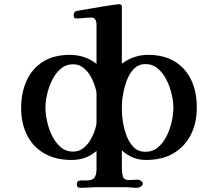

<svg xmlns="http://www.w3.org/2000/svg" viewBox="-20 -776 1040 917"><path d="M441 -326Q441 -335 439 -344.5Q437 -354 434 -362Q427 -386 413 -411Q399 -436 378 -452.5Q357 -469 329 -469Q295 -469 270 -447.5Q245 -426 229 -393.5Q213 -361 205 -326Q197 -291 197 -263Q197 -235 204.5 -198.5Q212 -162 228 -129Q244 -96 269 -74Q294 -52 329 -52Q357 -52 378 -68.5Q399 -85 413 -109.5Q427 -134 434 -157Q437 -166 439 -175Q441 -184 441 -193ZM808 -262Q808 -290 800 -325.5Q792 -361 775.5 -394Q759 -427 734 -448.5Q709 -470 674 -470Q643 -470 621 -448.5Q599 -427 586.5 -394Q574 -361 568 -327Q562 -293 562 -269V-250Q562 -225 567.5 -191Q573 -157 585.5 -125Q598 -93 619.5 -72Q641 -51 674 -51Q710 -51 735 -72.5Q760 -94 776.5 -127.5Q793 -161 800.5 -197Q808 -233 808 -262ZM920 -263Q920 -188 891 -131.5Q862 -75 808 -43.5Q754 -12 677 -12Q611 -12 562 -58V31Q562 50 567 67Q572 84 597 84Q608 84 618 83Q628 82 638 82Q645 82 653.5 87.5Q662 93 662 101Q662 109 652.5 115Q643 121 635 121Q621 121 606 119.5Q591 118 577 118H448Q427 118 406 119.5Q385 121 364 121Q347 121 347 105Q347 92 354.5 88.5Q362 85 372.5 85.5Q383 86 391 86Q421 86 431 72.5Q441 59 441 31V-55Q391 -12 322 -12Q246 -12 192 -43Q138 -74 109.5 -130Q81 -186 81 -260Q81 -333 107 -390.5Q133 -448 185 -481Q237 -514 314 -514Q386 -514 441 -471V-661Q441 -672 435.5 -682Q430 -692 417 -692Q399 -692 381 -690Q363 -688 344 -688Q332 -688 332 -702Q332 -712 334 -715Q336 -718 343 -723Q343 -723 363 -726.5Q383 -730 412 -735Q441 -740 471 -745Q501 -750 523 -753Q545 -756 549 -756Q562 -756 562 -744V-472Q589 -492 620.5 -503Q652 -514 686 -514Q763 -514 815 -482Q867 -450 893.5 -393.5Q920 -337 920 -263Z"/></svg>

Font: Kaisei HarunoUmi
Style: Bold
Weight: 700
Designer: Font-Kai, 金井和夫
Foundry: KAZUO KANAI
Version: Version 5.003